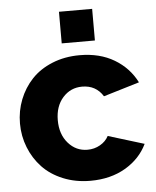

<svg xmlns="http://www.w3.org/2000/svg" viewBox="-53 -775 676 830"><g transform="rotate(-5 285.0 -360.0)"><path d="M233.9 -592.8V-730H377.9V-592.8ZM306.2 9.8Q241.7 9.8 187.7 -12.5Q133.8 -34.7 98.4 -72.3Q63 -109.9 43.5 -159.2Q23.9 -208.5 23.9 -263.2Q23.9 -317.9 43.2 -366.9Q62.5 -416 97.9 -453.6Q133.3 -491.2 187.3 -513.2Q241.2 -535.2 306.2 -535.2Q393.6 -535.2 456.5 -497.6Q519.5 -460 551.8 -396L396 -349.1Q365.2 -398.9 305.2 -398.9Q254.9 -398.9 221.4 -361.3Q188 -323.7 188 -263.2Q188 -202.1 221.7 -163.6Q255.4 -125 305.2 -125Q335 -125 359.9 -139.2Q384.8 -153.3 397 -176.8L553.2 -128.9Q522.9 -65.9 458.5 -28.1Q394 9.8 306.2 9.8Z"/></g></svg>

Font: Rawline ExtraBold
Style: Regular
Weight: 800
Designer: Matt McInerney, Pablo Impallari, Rodrigo Fuenzalida
Foundry: Matt McInerney, Pablo Impallari, Rodrigo Fuenzalida
Version: Version 4.020;PS 004.020;hotconv 1.0.88;makeotf.lib2.5.64775